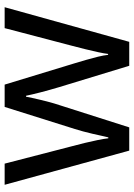

<svg xmlns="http://www.w3.org/2000/svg" viewBox="105 -682 576 826"><g transform="rotate(-90 393.0 -269.0)"><path d="M431 -303Q425 -324 419 -344.5Q413 -365 408.5 -383.5Q404 -402 400 -418Q396 -434 394 -445H390Q388 -434 384.5 -418Q381 -402 376.5 -383Q372 -364 366.5 -343.5Q361 -323 354 -302L258 -1H158L11 -537H102L176 -251Q184 -222 191 -192.5Q198 -163 203.5 -136.5Q209 -110 211 -91H215Q218 -103 222 -121Q226 -139 230.5 -159Q235 -179 240.5 -199Q246 -219 251 -235L346 -537H442L534 -235Q541 -212 548.5 -186Q556 -160 562 -135.5Q568 -111 570 -92H574Q576 -109 581.5 -134.5Q587 -160 594.5 -190.5Q602 -221 610 -251L685 -537H775L626 -1H523Z"/></g></svg>

Font: korean115
Style: Regular
Weight: 400
Designer: Monotype Design Team
Foundry: Monotype Imaging Inc.
Version: Version 2.013